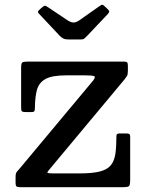

<svg xmlns="http://www.w3.org/2000/svg" viewBox="-20 -775 600 795"><path d="M254 -463Q195.5 -463 168.2 -447.8Q141 -432.5 133 -402.8Q125 -373 124.5 -329Q124.5 -319.5 122.5 -315.2Q120.5 -311 110 -311H87Q75 -311 71.2 -313.8Q67.5 -316.5 67.5 -328V-494.5Q67.5 -512 72 -516Q76.5 -520 94.5 -520H491.5Q502 -520 505.8 -517.2Q509.5 -514.5 509.5 -503V-481.5Q509.5 -466 505.5 -459.8Q501.5 -453.5 495 -445.5L188.5 -78Q177 -65 176 -61Q175 -57 201 -57H310Q363 -57 393.8 -65Q424.5 -73 439 -91Q453.5 -109 457.8 -138.2Q462 -167.5 462 -210Q462 -218.5 465.5 -220.5Q469 -222.5 477.5 -222.5H502Q512 -222.5 515.5 -220Q519 -217.5 519 -208V-30.5Q519 -10.5 514.8 -5.2Q510.5 0 490.5 0H62.5Q51.5 0 48 -3.5Q44.5 -7 44.5 -17.5V-42.5Q44.5 -58 50.2 -64.2Q56 -70.5 63 -79L364 -439.5Q377.5 -456 370 -459.5Q362.5 -463 332.5 -463ZM228 -626 144 -715.5Q138 -721.5 137.2 -725.2Q136.5 -729 143 -734.5L156 -746Q163.5 -752 167 -751.2Q170.5 -750.5 179 -745L259.5 -691Q273.5 -682 284.2 -681.8Q295 -681.5 308.5 -691L394 -751Q401.5 -756.5 405.2 -755Q409 -753.5 415.5 -747L424.5 -738.5Q431.5 -732 432.2 -728.2Q433 -724.5 427 -717.5L337.5 -623Q332 -617.5 328 -614.5Q324 -611.5 312.5 -611.5H265Q250.5 -611.5 242.8 -615.2Q235 -619 228 -626Z"/></svg>

Font: Besley* Medium
Style: Regular
Weight: 500
Designer: Owen Earl
Foundry: indestructible type*
Version: Version 3.000; ttfautohint (v1.8.3)